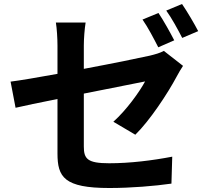

<svg xmlns="http://www.w3.org/2000/svg" viewBox="-20 -883 1040 962"><path d="M892 -863 813 -830C840 -793 872 -734 893 -693L973 -727C955 -762 918 -825 892 -863ZM774 -818 694 -785C721 -747 752 -687 773 -646L853 -681C834 -718 799 -781 774 -818ZM268 -114C268 4 301 59 528 59C636 59 756 49 839 37L843 -98C744 -79 632 -65 527 -65C418 -65 400 -87 400 -149V-414C541 -442 676 -469 707 -475C679 -423 614 -332 548 -273L658 -208C730 -278 821 -416 865 -499C874 -517 888 -539 897 -553L801 -628C783 -618 759 -611 730 -604C685 -594 545 -565 400 -538V-655C400 -690 404 -740 409 -770H260C265 -740 268 -689 268 -655V-513C169 -495 81 -480 33 -474L58 -343C100 -353 179 -369 268 -387Z"/></svg>

Font: DAIFUKU Sans JP
Style: Bold
Weight: 700
Designer: Original font ‘Source Han Sans JP’ : Ryoko NISHIZUKA  (kana, bopomofo & ideographs); Paul D. Hunt (Latin, Greek & Cyrill
Foundry: Daifuku
Version: Version 1.001